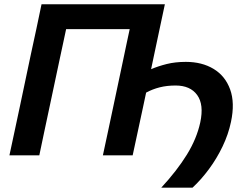

<svg xmlns="http://www.w3.org/2000/svg" viewBox="-20 -733 1156 906"><path d="M741 152.5Q815 72.5 861.8 -3.2Q908.5 -79 925 -155.5Q943 -239.5 910.5 -284.5Q878 -329.5 808.5 -329.5Q768 -329.5 734 -321Q700 -312.5 669.5 -296L655.5 -230Q641 -164 629.8 -110.5Q618.5 -57 606 0H465.5Q478 -57.5 489.5 -112Q501 -166.5 515.5 -234.5L562 -454Q570 -493 577.5 -527.8Q585 -562.5 592 -595.5H292Q285 -562.5 277.5 -527.5Q270 -492.5 261.5 -453L215 -234Q200.5 -166 189 -112Q177.5 -58 165.5 0H24.5Q37 -58 48.5 -112Q60 -166 74.5 -234L125 -473.5Q140 -542 151.8 -597.5Q163.5 -653 176 -713H758Q745.5 -654 733.5 -598Q721.5 -542 707 -473L693 -406.5Q725.5 -420.5 766.2 -430.8Q807 -441 857 -441Q933 -441 988 -407.8Q1043 -374.5 1066 -311Q1089 -247.5 1070 -158Q1057.5 -98.5 1030.2 -41.8Q1003 15 966.2 64.8Q929.5 114.5 888.5 152.5Z"/></svg>

Font: Commissioner SemiBold
Style: Italic
Weight: 600
Italic angle: -12°
Designer: Kostas Bartsokas
Foundry: Kostas Bartsokas
Version: Version 1.000; ttfautohint (v1.8.3)